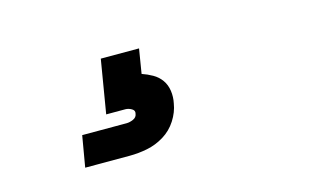

<svg xmlns="http://www.w3.org/2000/svg" viewBox="-43 -98 685 417"><g transform="rotate(-15 300.0 110.0)"><path d="M107 220 119 150H219Q226 150 234 146.5Q242 143 243 135Q245 128 238 124Q231 120 224 120H181L201 0H287L278 55Q290 59 301.5 65.5Q313 72 320.5 82.5Q328 93 330 107Q332 121 329 135Q326 154 314.5 172Q303 190 285 201Q267 212 247 216Q227 220 207 220Z"/></g></svg>

Font: Iosevka Curly HvExObl
Style: Regular
Weight: 900
Width: 7
Italic angle: -9°
Monospace: yes
Designer: Belleve Invis
Foundry: Belleve Invis
Version: Version 11.1.0; ttfautohint (v1.8.3)